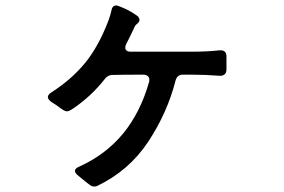

<svg xmlns="http://www.w3.org/2000/svg" viewBox="-20 -654 1040 702"><path d="M808 -448V-420V-400Q808 -388 801 -382Q794 -376 782 -377Q729 -381 682 -381H648Q628 -381 622 -360Q592 -242 522 -136Q452 -30 335 26Q331 28 324 28Q317 28 311.5 24.5Q306 21 295 12Q276 -4 267 -11Q254 -21 254 -29Q254 -38 268 -44Q366 -88 429.5 -165Q493 -242 525 -354Q526 -357 526 -363Q526 -371 520 -376Q514 -381 504 -381Q426 -381 392 -380Q374 -380 363 -365Q317 -306 253 -261Q237 -250 233 -249Q229 -247 224 -247Q220 -247 213.5 -250.5Q207 -254 199 -260Q185 -271 168 -281Q155 -291 155 -299Q155 -307 166 -315Q240 -362 290 -422.5Q340 -483 377 -580Q385 -603 387 -614Q390 -634 405 -634Q410 -634 416 -631Q451 -618 479 -598Q490 -591 490 -581Q490 -575 485 -570.5Q480 -566 477 -563Q474 -560 472 -555.5Q470 -551 469 -549Q451 -511 442 -494Q438 -487 438 -480Q438 -473 443 -469Q448 -465 458 -465H489H679Q739 -465 782 -470Q808 -472 808 -448Z"/></svg>

Font: Shippori Gothic B2 Bold
Style: Regular
Weight: 700
Designer: FONTDASU
Foundry: FONTDASU / Google Inc. / but / Adobe
Version: Version 1.130